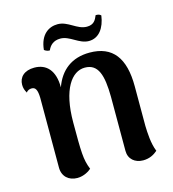

<svg xmlns="http://www.w3.org/2000/svg" viewBox="-106 -780 795 882"><g transform="rotate(-15 291.5 -339.0)"><path d="M183 -585C192 -606 209 -625 243 -625C288 -625 321 -580 368 -580C416 -580 445 -621 453 -679C446 -686 439 -687 428 -687C419 -665 409 -646 376 -646C329 -646 298 -692 248 -692C207 -692 164 -667 157 -594C164 -588 176 -584 183 -585ZM517 -136V-325C517 -459 466 -528 356 -528C271 -528 215 -484 188 -408C188 -488 151 -527 93 -527C45 -527 19 -501 19 -465C19 -450 23 -438 31 -425C37 -436 50 -438 57 -438C75 -438 83 -424 84 -386V-54C84 -12 113 14 154 14C186 14 211 -3 221 -12C201 -61 201 -97 201 -237C201 -395 255 -467 317 -467C381 -467 398 -409 399 -307V-49C399 -10 428 14 467 14C497 14 519 2 536 -13C520 -52 518 -104 517 -136Z"/></g></svg>

Font: Arima Koshi ExtraBold
Style: Regular
Weight: 800
Designer: Joana Correia and Natanael Gama
Foundry: NDISCOVER
Version: Version 1.019;PS 001.019;hotconv 1.0.88;makeotf.lib2.5.64775